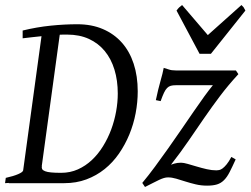

<svg xmlns="http://www.w3.org/2000/svg" viewBox="-20 -726 993 761"><path d="M246.1 -588.9Q238.8 -588.9 231.4 -588.9Q224.1 -588.9 216.8 -588.4L145.5 -67.4L146 -67.9Q144.5 -60.5 147.2 -55.7Q149.9 -50.8 158.7 -47.4Q167.5 -43.9 182.9 -42.5Q198.2 -41 222.2 -41Q258.3 -41 288.8 -54.7Q319.3 -68.4 344.2 -91.8Q369.1 -115.2 388.4 -146.5Q407.7 -177.7 420.7 -212.6Q433.6 -247.6 440.2 -284.2Q446.8 -320.8 446.8 -355Q446.8 -407.2 433.6 -450.2Q420.4 -493.2 395 -523.9Q369.6 -554.7 332.3 -571.8Q294.9 -588.9 246.1 -588.9ZM525.9 -363.8Q525.9 -320.8 517.6 -277.1Q509.3 -233.4 492.7 -193.1Q476.1 -152.8 451.7 -117.4Q427.2 -82 394.8 -55.9Q362.3 -29.8 322.3 -14.9Q282.2 0 234.9 0H14.2L16.6 -1L0 0L2.9 -21Q33.7 -27.8 52.2 -35.9Q70.8 -43.9 71.8 -50.8L144.5 -582.5Q126.5 -580.6 107.9 -578.6Q89.4 -576.7 69.8 -574.2V-605Q126 -618.7 180.9 -624.3Q235.8 -629.9 286.1 -629.9Q343.3 -629.9 387.7 -610.8Q432.1 -591.8 462.9 -557.1Q493.7 -522.5 509.8 -473.4Q525.9 -424.3 525.9 -363.8ZM924.8 -432.1Q884.8 -388.7 852.5 -345.9Q820.3 -303.2 789.8 -259Q759.3 -214.8 727.8 -168.7Q696.3 -122.6 657.7 -73.2Q659.2 -74.2 670.9 -77.6Q682.6 -81.1 697.8 -81.1Q707.5 -81.1 723.9 -76.4Q740.2 -71.8 759.8 -65.9Q779.3 -60.1 799.6 -55.4Q819.8 -50.8 837.9 -50.8Q842.3 -50.8 848.6 -52Q855 -53.2 862.3 -58.6Q869.6 -64 878.4 -74.7Q887.2 -85.4 897 -104L914.1 -94.2Q900.4 -64 890.1 -43.9Q879.9 -23.9 867.9 -12Q856 0 840.3 4.9Q824.7 9.8 800.8 9.8Q776.9 9.8 755.4 4.6Q733.9 -0.5 714.8 -6.6Q695.8 -12.7 678.5 -17.8Q661.1 -22.9 646 -22.9Q638.2 -22.9 629.9 -20.5Q621.6 -18.1 611.1 -13.2Q600.6 -8.3 586.9 -1.2Q573.2 5.9 554.7 15.1L543.9 -1Q568.4 -30.3 594.5 -65.7Q620.6 -101.1 647 -138.4Q673.3 -175.8 699 -213.1Q724.6 -250.5 747.6 -283.9Q770.5 -317.4 790 -344.2Q809.6 -371.1 823.7 -388.2H676.8Q665 -388.2 657 -386Q648.9 -383.8 642.3 -377.2Q635.7 -370.6 629.9 -358.2Q624 -345.7 616.7 -325.2L597.7 -329.1Q606.9 -373 616 -404.5Q625 -436 628.9 -457Q638.2 -454.6 648.9 -450.7Q659.7 -446.8 676.8 -446.8H915L924.8 -432.1ZM815.9 -512.7H771L679.7 -684.1Q686.5 -693.4 690.4 -696.8Q694.3 -700.2 701.7 -706.1L803.7 -586.9L937 -706.1Q942.9 -700.7 945.6 -697Q948.2 -693.4 952.6 -684.1Z"/></svg>

Font: Gentium
Style: Italic
Weight: 400
Italic angle: -7°
Designer: J. Victor Gaultney
Version: Version 1.02; 2005; OFL release